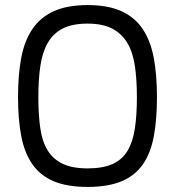

<svg xmlns="http://www.w3.org/2000/svg" viewBox="-20 -726 691 756"><path d="M325 -63Q385 -63 423 -80Q461 -97 482 -132Q503 -167 511 -219.5Q519 -272 519 -344Q519 -413 511 -467Q503 -521 481 -557.5Q459 -594 421.5 -613.5Q384 -633 325 -633Q265 -633 227.5 -614Q190 -595 168.5 -558Q147 -521 139 -467Q131 -413 131 -344Q131 -275 138.5 -222Q146 -169 167.5 -134Q189 -99 227 -81Q265 -63 325 -63ZM325 10Q244 10 191 -12.5Q138 -35 107 -80Q76 -125 63.5 -191Q51 -257 51 -344Q51 -430 63.5 -497.5Q76 -565 107.5 -611.5Q139 -658 192 -682Q245 -706 325 -706Q405 -706 458 -682Q511 -658 542 -611.5Q573 -565 585.5 -498Q598 -431 598 -344Q598 -255 585.5 -188.5Q573 -122 542 -78Q511 -34 458 -12Q405 10 325 10Z"/></svg>

Font: Panefresco 400wt
Style: Regular
Weight: 400
Foundry: Campivisivi & Chank Co
Version: Version 1.002